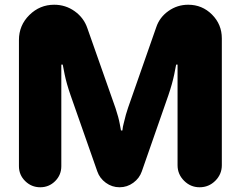

<svg xmlns="http://www.w3.org/2000/svg" viewBox="-20 -783 1017 811"><path d="M60 -81V-614Q60 -676 104 -719.5Q148 -763 209 -763Q257 -763 295.5 -735.5Q334 -708 349 -664L468 -326Q481 -287 486 -259L491 -232H497Q499 -250 502 -260Q512 -303 521 -328L640 -668Q654 -710 691.5 -736.5Q729 -763 775 -763Q834 -763 875.5 -721.5Q917 -680 917 -621V-85Q917 -47 889.5 -19.5Q862 8 823 8Q785 8 757.5 -19.5Q730 -47 730 -85V-510H724L716 -469Q708 -430 691 -380L579 -59Q569 -30 543 -11Q517 8 485 8Q453 8 427 -11Q401 -30 391 -59L278 -381Q261 -430 253 -469Q247 -497 245 -510H239V-81Q239 -44 213 -18Q187 8 150 8Q113 8 86.5 -18Q60 -44 60 -81Z"/></svg>

Font: Jellee Roman
Style: Regular
Weight: 400
Designer: Alfredo Marco Pradil
Foundry: Alfredo Marco Pradil
Version: Version 1.016;PS 001.016;hotconv 1.0.88;makeotf.lib2.5.64775